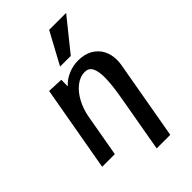

<svg xmlns="http://www.w3.org/2000/svg" viewBox="-284 -915 1168 1168"><g transform="rotate(-45 300.0 -331.0)"><path d="M418 -373.5Q418 -428 403 -455.5Q388 -483 355.5 -483Q313.5 -483 276.8 -454Q240 -425 214.5 -376.8Q189 -328.5 179 -272.5L131 0H22L49.5 -155.5L55 -187.5L70 -271.5L120 -554.5L220.5 -550L220 -493.5Q247 -525 289 -543Q331 -561 375 -561Q430.5 -561 469 -538.8Q507.5 -516.5 526.8 -479.2Q546 -442 546 -396Q546 -374.5 542.5 -355.5L452.5 155.5H335.5L400 -210.5Q418 -313 418 -373.5ZM272 -612 383 -817H529L364 -612Z"/></g></svg>

Font: JuliaMono BoldItalic
Style: Regular
Weight: 700
Italic angle: -9°
Monospace: yes
Designer: cormullion
Foundry: corm
Version: Version 0.049; ttfautohint (v1.8.4)